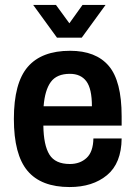

<svg xmlns="http://www.w3.org/2000/svg" viewBox="-20 -743 547 775"><path d="M114 -723H206L260 -649L313 -723H406L310 -591H210ZM261 12Q146 12 91 -53.5Q36 -119 36 -263Q36 -408 92 -473Q148 -538 263 -538Q367 -538 419 -477Q471 -416 471 -274V-236H155Q156 -157 179.5 -119Q203 -81 262 -81Q303 -81 329.5 -105.5Q356 -130 357 -184H471Q470 -84 412 -36Q354 12 261 12ZM156 -314H351Q351 -385 328.5 -415Q306 -445 262 -445Q209 -445 185 -412Q161 -379 156 -314Z"/></svg>

Font: Archivo SemiCondensed SemiBold
Style: Regular
Weight: 600
Width: 4
Designer: Hector Gatti
Foundry: Omnibus-Type
Version: Version 2.001; ttfautohint (v1.8.3)